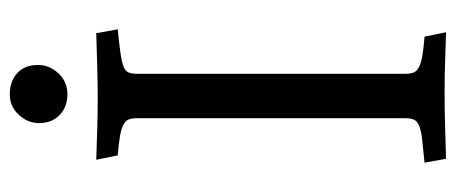

<svg xmlns="http://www.w3.org/2000/svg" viewBox="-290 -640 933 393"><g transform="rotate(-90 176.5 -443.5)"><path d="M222 -80Q222 -70 224.5 -63.5Q227 -57 235.5 -52.5Q244 -48 259 -45.5Q274 -43 298 -41L307 3Q275 2 245 1Q215 0 181 0Q150 0 115.5 1Q81 2 48 3L40 -41Q70 -44 88 -46Q106 -48 115.5 -52Q125 -56 128 -62.5Q131 -69 131 -80V-630Q131 -640 128.5 -646.5Q126 -653 117.5 -657.5Q109 -662 94 -664.5Q79 -667 55 -669L46 -713Q78 -712 108 -711Q138 -710 172 -710Q203 -710 237.5 -711Q272 -712 305 -713L313 -669Q283 -666 265 -663.5Q247 -661 237.5 -657.5Q228 -654 225 -647.5Q222 -641 222 -630ZM121 -830Q121 -853 138 -871.5Q155 -890 180 -890Q206 -890 223 -875Q240 -860 240 -832Q240 -809 223 -790.5Q206 -772 180 -772Q154 -772 137.5 -788Q121 -804 121 -830Z"/></g></svg>

Font: Lusitana
Style: Regular
Weight: 400
Designer: Ana Paula Megda
Foundry: Ana Paula Megda
Version: Version 1.000; ttfautohint (v1.1) -l 8 -r 50 -G 200 -x 14 -D